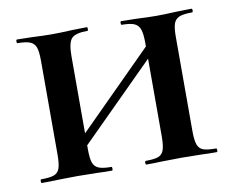

<svg xmlns="http://www.w3.org/2000/svg" viewBox="-59 -542 750 617"><g transform="rotate(-10 316.0 -234.0)"><path d="M372 -456Q369 -456 369 -462Q369 -468 372 -468L420 -467Q460 -465 487 -465Q511 -465 553 -467L601 -468Q604 -468 604 -462Q604 -456 601 -456Q573 -456 559.5 -450.5Q546 -445 541 -431Q536 -417 536 -387V-81Q536 -51 541 -36.5Q546 -22 559 -17Q572 -12 601 -12Q604 -12 604 -6Q604 0 601 0Q570 0 553 -1L487 -2L420 -1Q403 0 372 0Q369 0 369 -6Q369 -12 372 -12Q400 -12 413 -17Q426 -22 431 -36.5Q436 -51 436 -81V-385Q436 -415 431 -429.5Q426 -444 413 -450Q400 -456 372 -456ZM135 -73 482 -420 502 -400 154 -53ZM32 -456Q29 -456 29 -462Q29 -468 32 -468L80 -467Q120 -465 145 -465Q172 -465 212 -467L260 -468Q262 -468 262 -462Q262 -456 260 -456Q220 -456 207.5 -442Q195 -428 195 -385V-81Q195 -51 200 -37Q205 -23 218.5 -17.5Q232 -12 260 -12Q262 -12 262 -6Q262 0 260 0Q229 0 212 -1L145 -2L80 -1Q62 0 30 0Q28 0 28 -6Q28 -12 30 -12Q59 -12 72.5 -17Q86 -22 91 -36.5Q96 -51 96 -81V-387Q96 -417 91 -431Q86 -445 72.5 -450.5Q59 -456 32 -456Z"/></g></svg>

Font: Cormorant SC
Style: Bold
Weight: 700
Designer: Christian Thalmann (Catharsis Fonts)
Foundry: Catharsis Fonts
Version: Version 4.000